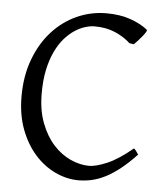

<svg xmlns="http://www.w3.org/2000/svg" viewBox="-49 -674 634 733"><g transform="rotate(5 268.0 -307.5)"><path d="M497.1 -103Q465.8 -69.8 437.3 -47.1Q408.7 -24.4 382.1 -10.7Q355.5 2.9 329.8 8.8Q304.2 14.6 278.8 14.6Q233.4 14.6 189.7 -5.9Q146 -26.4 111.3 -64.9Q76.7 -103.5 55.4 -159.4Q34.2 -215.3 34.2 -286.1Q34.2 -364.3 57.9 -427.7Q81.5 -491.2 122.1 -536.1Q162.6 -581.1 216.3 -605.5Q270 -629.9 330.1 -629.9Q382.8 -629.9 422.6 -615.7Q462.4 -601.6 487.8 -581.1Q490.7 -578.6 486.3 -571.3Q481.9 -564 474.4 -554.7Q466.8 -545.4 458.3 -536.1Q449.7 -526.9 443.8 -521L426.8 -523.9Q401.9 -546.9 367.7 -561.5Q333.5 -576.2 289.1 -576.2Q272.5 -576.2 252.7 -570.1Q232.9 -564 212.9 -550.8Q192.9 -537.6 174.3 -516.4Q155.8 -495.1 141.4 -464.8Q127 -434.6 118.4 -394.8Q109.9 -355 109.9 -304.2Q109.9 -239.3 128.7 -190.4Q147.5 -141.6 177 -109.1Q206.5 -76.7 242.9 -60.3Q279.3 -43.9 314 -43.9Q340.3 -43.9 382.8 -62Q425.3 -80.1 479 -125Q481.4 -124 484.1 -120.8Q486.8 -117.7 489.3 -114.3Q491.7 -110.8 493.7 -107.7Q495.6 -104.5 497.1 -103Z"/></g></svg>

Font: Gentium Basic
Style: Regular
Weight: 400
Designer: J. Victor Gaultney and Annie Olsen
Foundry: SIL International
Version: Version 1.100